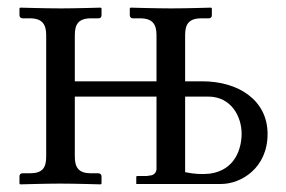

<svg xmlns="http://www.w3.org/2000/svg" viewBox="-20 -482 749 503"><path d="M465 -229H525C587 -229 613 -175 613 -132C613 -94 597 -36 529 -27C509 -25 488 -26 465 -31ZM465 -390C465 -418 474 -434 508 -434H527C532 -434 535 -437 535 -442V-460L533 -462C533 -462 465 -460 429 -460C390 -460 322 -462 322 -462L320 -460V-442C320 -437 324 -434 328 -434H347C380 -434 390 -418 390 -390V-269H176V-390C176 -418 185 -434 219 -434H238C243 -434 246 -437 246 -442V-460L244 -462C244 -462 176 -460 140 -460C101 -460 33 -462 33 -462L31 -460V-442C31 -437 35 -434 39 -434H58C91 -434 101 -418 101 -390V-72C101 -43 92 -28 58 -28H39C34 -28 31 -25 31 -20V-1L33 1C33 1 101 -1 137 -1C176 -1 244 1 244 1L246 -1V-20C246 -25 242 -28 238 -28H219C186 -28 176 -43 176 -72V-229H390V-69V-38C389 -32 387 -28 382 -25C380 -23 374 -22 365 -21H340C338 -21 337 -20 337 -18V0H559C612 0 681 -42 681 -131C681 -220 604 -269 510 -269H465Z"/></svg>

Font: Linux Libertine O C
Style: Regular
Weight: 400
Designer: Philipp H. Poll
Foundry: Philipp H. Poll
Version: Version 4.0.3